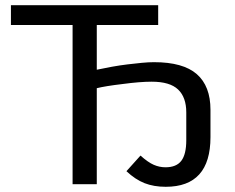

<svg xmlns="http://www.w3.org/2000/svg" viewBox="-20 -708 905 738"><path d="M352 -612V-440Q380 -446 410.5 -451.5Q441 -457 470 -460.5Q499 -464 525 -466.5Q551 -469 572 -469Q684 -469 736.5 -423Q789 -377 789 -286V-181Q789 10 617 10Q571 10 535.5 -4Q500 -18 466 -50L520 -110Q549 -84 571 -74.5Q593 -65 616 -65Q658 -65 677 -90Q696 -115 696 -169V-276Q696 -334 664.5 -364Q633 -394 563 -394Q518 -394 451 -385Q417 -381 392.5 -377Q368 -373 352 -369V0H259V-612H22V-688H588V-612Z"/></svg>

Font: Libra Sans
Style: Regular
Weight: 400
Foundry: Context Ltd
Version: Version 1.000; ttfautohint (v1.3)